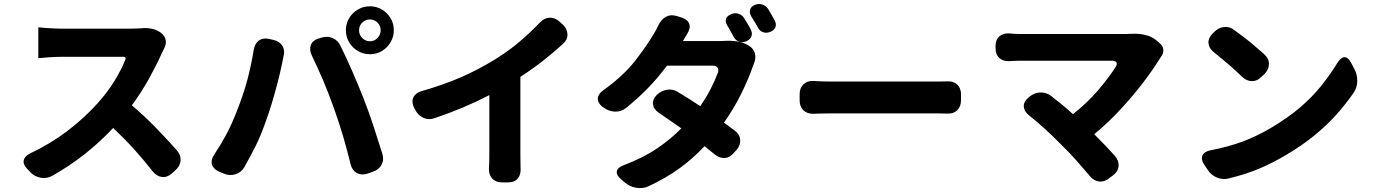

<svg xmlns="http://www.w3.org/2000/svg" viewBox="-20 -880 7000 977"><path d="M799 -713Q819 -698 823 -676.5Q827 -655 815 -633Q814 -630 811 -624.5Q808 -619 805 -613Q780 -556 740.5 -484Q701 -412 651 -344Q717 -288 774.5 -228.5Q832 -169 880 -115Q901 -91 899 -63.5Q897 -36 873 -14L854 3Q830 24 803.5 20.5Q777 17 757 -8Q713 -64 665.5 -117Q618 -170 556 -229Q483 -152 407.5 -93Q332 -34 247 14Q219 30 187.5 24.5Q156 19 134 -4L118 -21Q96 -44 101 -65Q106 -86 135 -100Q238 -149 324 -214.5Q410 -280 478 -356Q528 -412 563.5 -470Q599 -528 618 -577Q623 -591 608 -591Q588 -591 555 -591Q522 -591 483 -591Q444 -591 407 -591Q370 -591 341 -591Q312 -591 298 -591Q266 -591 230 -588.5Q194 -586 175 -584V-741Q191 -739 214 -737.5Q237 -736 260.5 -735Q284 -734 298 -734Q315 -734 350.5 -734Q386 -734 429.5 -734Q473 -734 516.5 -734Q560 -734 593.5 -734Q627 -734 641 -734Q656 -734 675.5 -735Q695 -736 698 -736Q724 -739 751 -734Q778 -729 799 -713Z M1807 -726Q1807 -703 1823.5 -686.5Q1840 -670 1862 -670Q1885 -670 1901 -686.5Q1917 -703 1917 -726Q1917 -749 1901 -765Q1885 -781 1862 -781Q1840 -781 1823.5 -765Q1807 -749 1807 -726ZM1740 -726Q1740 -760 1756.5 -787.5Q1773 -815 1801 -831.5Q1829 -848 1862 -848Q1896 -848 1923.5 -831.5Q1951 -815 1967.5 -787.5Q1984 -760 1984 -726Q1984 -693 1967.5 -665Q1951 -637 1923.5 -620.5Q1896 -604 1862 -604Q1829 -604 1801 -620.5Q1773 -637 1756.5 -665Q1740 -693 1740 -726ZM1185 -314Q1219 -400 1238.5 -473Q1258 -546 1271 -626Q1276 -658 1297 -673.5Q1318 -689 1349 -682L1371 -677Q1402 -670 1416.5 -647.5Q1431 -625 1423 -594Q1421 -582 1419.5 -577.5Q1418 -573 1415 -556Q1408 -520 1394.5 -467Q1381 -414 1364.5 -359Q1348 -304 1331 -258Q1305 -185 1279 -133.5Q1253 -82 1223 -29Q1207 -2 1177.5 7Q1148 16 1118 3L1094 -7Q1065 -20 1058.5 -43.5Q1052 -67 1070 -93Q1105 -146 1132 -196.5Q1159 -247 1185 -314ZM1679 -330Q1651 -409 1623 -474Q1595 -539 1566 -599Q1553 -628 1562 -651.5Q1571 -675 1601 -684L1614 -688Q1644 -698 1672 -686.5Q1700 -675 1713 -646Q1743 -585 1772.5 -517.5Q1802 -450 1830 -379Q1856 -313 1880 -240Q1904 -167 1926 -96Q1935 -65 1921 -40.5Q1907 -16 1877 -6L1848 4Q1818 13 1795 0Q1772 -13 1764 -44Q1746 -118 1727 -183Q1708 -248 1679 -330Z M2087 -332Q2073 -361 2083 -383.5Q2093 -406 2124 -416Q2236 -448 2322.5 -485.5Q2409 -523 2493 -574Q2569 -621 2623.5 -667.5Q2678 -714 2728 -766Q2750 -789 2777.5 -790Q2805 -791 2828 -769L2845 -754Q2867 -732 2867.5 -704.5Q2868 -677 2844 -656Q2793 -610 2741.5 -569.5Q2690 -529 2628 -489V-90Q2628 -72 2628.5 -49.5Q2629 -27 2629 -22Q2631 9 2614.5 28.5Q2598 48 2566 48H2534Q2502 48 2484.5 28.5Q2467 9 2468 -23Q2469 -32 2469.5 -54.5Q2470 -77 2470 -90V-396Q2341 -329 2192 -279Q2162 -268 2134.5 -280.5Q2107 -293 2093 -321Z M3701 -808Q3719 -816 3738 -810Q3757 -804 3767 -787Q3775 -774 3785.5 -756.5Q3796 -739 3800 -730Q3810 -711 3803.5 -694.5Q3797 -678 3777 -670Q3758 -662 3740.5 -668Q3723 -674 3713 -693Q3706 -706 3696.5 -723.5Q3687 -741 3680 -751Q3659 -791 3701 -808ZM3821 -855Q3840 -863 3859 -857Q3878 -851 3889 -834Q3897 -820 3907 -803Q3917 -786 3921 -778Q3932 -759 3926 -742.5Q3920 -726 3900 -718Q3881 -710 3863 -716Q3845 -722 3836 -741Q3829 -754 3818.5 -771.5Q3808 -789 3802 -798Q3792 -816 3797 -831.5Q3802 -847 3821 -855ZM3448 -791Q3479 -781 3487 -759Q3495 -737 3478 -710L3455 -671H3640Q3650 -671 3658.5 -671.5Q3667 -672 3669 -672Q3699 -674 3731.5 -669Q3764 -664 3790 -648Q3815 -633 3821.5 -608Q3828 -583 3816 -556Q3815 -553 3815.5 -554Q3816 -555 3815 -553Q3814 -551 3809 -537Q3789 -479 3752.5 -404.5Q3716 -330 3664 -256L3718 -216Q3744 -197 3746.5 -170Q3749 -143 3729 -118L3714 -102Q3694 -77 3667 -76Q3640 -75 3616 -95L3565 -136Q3507 -74 3439 -24.5Q3371 25 3280 68Q3251 81 3217.5 75.5Q3184 70 3160 49L3139 31Q3115 10 3119 -9Q3123 -28 3153 -39Q3255 -78 3324 -125Q3393 -172 3447 -227L3331 -307Q3305 -326 3302.5 -350Q3300 -374 3322 -397Q3345 -419 3375 -423.5Q3405 -428 3431 -411Q3494 -373 3543 -340Q3574 -384 3596 -427Q3618 -470 3633 -510Q3638 -526 3631 -536Q3624 -546 3607 -546H3374Q3287 -428 3166 -331Q3141 -311 3109.5 -312Q3078 -313 3053 -332L3046 -336Q3021 -356 3022 -378.5Q3023 -401 3049 -420Q3152 -494 3210.5 -569Q3269 -644 3307 -708Q3313 -717 3321 -733Q3329 -749 3331 -753Q3345 -782 3369.5 -795Q3394 -808 3425 -798Z M4049 -400Q4049 -432 4068.5 -451Q4088 -470 4120 -468Q4137 -467 4149 -466.5Q4161 -466 4176 -465.5Q4191 -465 4216 -465Q4255 -465 4312 -465Q4369 -465 4433 -465Q4497 -465 4559 -465Q4621 -465 4671.5 -465Q4722 -465 4750 -465Q4767 -465 4781 -465.5Q4795 -466 4799 -466Q4831 -468 4850.5 -450Q4870 -432 4870 -400V-369Q4870 -337 4850.5 -318.5Q4831 -300 4799 -302Q4792 -302 4778 -302.5Q4764 -303 4750 -303Q4721 -303 4671 -303Q4621 -303 4559 -303Q4497 -303 4432.5 -303Q4368 -303 4311.5 -303Q4255 -303 4216 -303Q4188 -303 4172.5 -302.5Q4157 -302 4146.5 -302Q4136 -302 4120 -301Q4088 -300 4068.5 -318.5Q4049 -337 4049 -369Z M5376 -148Q5333 -192 5294 -227Q5255 -262 5214 -295Q5190 -315 5189.5 -339.5Q5189 -364 5214 -384L5220 -389Q5245 -409 5275.5 -409.5Q5306 -410 5331 -390Q5358 -369 5383.5 -348Q5409 -327 5440 -299Q5514 -358 5567 -420Q5620 -482 5657 -539Q5666 -553 5661 -562Q5656 -571 5640 -571Q5604 -571 5552.5 -571Q5501 -571 5444 -571Q5387 -571 5332.5 -571Q5278 -571 5234 -571Q5190 -571 5165 -571Q5149 -571 5135 -570Q5121 -569 5117 -569Q5085 -567 5065.5 -584.5Q5046 -602 5046 -634V-646Q5046 -678 5065.5 -695Q5085 -712 5116 -710Q5124 -709 5140 -708Q5156 -707 5165 -707Q5182 -707 5220.5 -707Q5259 -707 5311 -707Q5363 -707 5420.5 -707Q5478 -707 5533.5 -707Q5589 -707 5635 -707Q5681 -707 5708 -707Q5708 -707 5720.5 -707.5Q5733 -708 5740 -708Q5772 -710 5806 -702.5Q5840 -695 5864 -675L5880 -661Q5898 -647 5899.5 -627.5Q5901 -608 5887 -590Q5887 -589 5886 -588Q5885 -587 5883 -584Q5847 -525 5794.5 -456.5Q5742 -388 5678.5 -320Q5615 -252 5548 -197Q5579 -166 5603.5 -140.5Q5628 -115 5653 -87Q5674 -63 5672 -35.5Q5670 -8 5644 12L5625 26Q5600 47 5572.5 43.5Q5545 40 5525 15Q5492 -24 5459 -61.5Q5426 -99 5376 -148Z M6157 -716Q6179 -739 6208 -742.5Q6237 -746 6262 -726Q6288 -707 6306 -693.5Q6324 -680 6339 -667.5Q6354 -655 6371.5 -640Q6389 -625 6413 -604Q6437 -583 6437 -555Q6437 -527 6415 -504L6400 -490Q6378 -467 6351 -467Q6324 -467 6301 -489Q6279 -510 6263 -524.5Q6247 -539 6232.5 -551.5Q6218 -564 6200.5 -578.5Q6183 -593 6157 -614Q6132 -634 6129.5 -659.5Q6127 -685 6149 -708ZM6107 -43Q6090 -70 6099 -89.5Q6108 -109 6139 -115Q6231 -133 6302.5 -159.5Q6374 -186 6447 -229Q6535 -281 6597 -334.5Q6659 -388 6704.5 -445Q6750 -502 6786 -561Q6803 -588 6821 -589Q6839 -590 6855 -561L6871 -530Q6887 -502 6886.5 -468Q6886 -434 6868 -408Q6828 -350 6780 -296.5Q6732 -243 6670.5 -192.5Q6609 -142 6527 -93Q6451 -48 6383 -20Q6315 8 6232 28Q6201 36 6171 23Q6141 10 6124 -18Z"/></svg>

Font: Chiron GoRound TC EB
Style: Regular
Weight: 700
Designer: Ryoko NISHIZUKA 西塚涼子 (kana, bopomofo & ideographs); Paul D. Hunt (Latin, Greek & Cyrillic); Sandoll Communications 산돌커뮤니
Foundry: Adobe
Version: Version 1.000;hotconv 1.1.1;makeotfexe 2.6.0